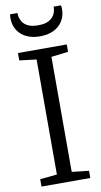

<svg xmlns="http://www.w3.org/2000/svg" viewBox="-104 -1006 556 1052"><g transform="rotate(-10 174.0 -480.0)"><path d="M132.5 -50.5V-690.5L38 -702V-743H309.5V-702L215 -690.5V-50.5L309.5 -40V0H38V-41ZM174 -812Q130 -812 97.8 -827.8Q65.5 -843.5 48 -872Q30.5 -900.5 30.5 -937.5Q30.5 -943 31 -948.5Q31.5 -954 32.5 -959.5H73.5Q73.5 -956.5 73.8 -952.5Q74 -948.5 74.5 -943.5Q77 -926.5 86.8 -910.5Q96.5 -894.5 117.2 -884Q138 -873.5 174 -873.5Q210 -873.5 230.8 -884Q251.5 -894.5 261.5 -910.5Q271.5 -926.5 273.5 -943.5Q274.5 -948.5 274.5 -952.5Q274.5 -956.5 274.5 -959.5H315.5Q316.5 -954 317 -948.5Q317.5 -943 317.5 -937.5Q317.5 -900.5 299.8 -872Q282 -843.5 250 -827.8Q218 -812 174 -812Z"/></g></svg>

Font: Merriweather 28pt Light
Style: Regular
Weight: 300
Version: Version 2.100